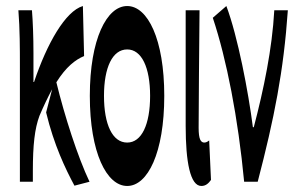

<svg xmlns="http://www.w3.org/2000/svg" viewBox="-20 -603 986 637"><path d="M46 -392V0H89V-35C89 -122 95 -176 111 -219C126 -254 140 -283 153 -307L133 -230C159 -122 197 -43 227 13L277 0C238 -82 194 -219 167 -330C199 -381 230 -405 259 -417L255 -583C197 -566 136 -459 93 -331H91V-427C91 -481 89 -532 86 -569H41C46 -508 46 -437 46 -392Z M402 14C470 14 525 -96 525 -285C525 -473 470 -583 402 -583C334 -583 278 -473 278 -285C278 -96 334 14 402 14ZM325 -285C325 -379 353 -439 402 -439C450 -439 478 -379 478 -285C478 -190 450 -130 402 -130C353 -130 325 -190 325 -285Z M648 14C663 14 672 5 680 -6L674 -137C668 -132 662 -130 658 -130C646 -130 639 -141 639 -179C639 -269 641 -439 642 -569H596V-185C596 -66 611 14 648 14Z M790 0H835C890 -211 921 -367 935 -569H890C883 -441 855 -307 822 -181H819C804 -298 769 -482 731 -583L686 -544C732 -406 770 -211 790 0Z"/></svg>

Font: 寒蝉无机体 CompactMedium
Style: Regular
Weight: 500
Width: 3
Designer: ChillTanhei {Warren2060}; 
Source Han Sans {Ryoko NISHIZUKA 西塚涼子 (kana, bopomofo & ideographs); Paul D. Hunt (Latin, Gre
Foundry: ChillType&Adobe
Version: Version 1.000;Glyphs 3.1.1 (3135)